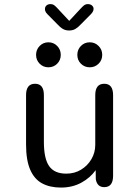

<svg xmlns="http://www.w3.org/2000/svg" viewBox="-20 -878 659 910"><path d="M146 -481Q188 -481 188 -427V-205.5Q188 -126 213 -90.5Q238 -55 294 -55Q333.5 -55 364.5 -74Q395.5 -93 413.5 -124Q431.5 -155 431.5 -191.5V-427Q431.5 -481 474 -481Q516 -481 516 -427V-45Q516 9 474 9Q440.5 9 434 -28.5L433.5 -71.5Q408 -35.5 365.5 -12.2Q323 11 269 11Q216.5 11 179.5 -9Q142.5 -29 123 -74Q103.5 -119 103.5 -193.5V-427Q103.5 -481 146 -481ZM209.5 -559Q185 -559 168 -576Q151 -593 151 -618Q151 -643 168 -660.2Q185 -677.5 209.5 -677.5Q234 -677.5 251 -660.2Q268 -643 268 -618Q268 -593 251 -576Q234 -559 209.5 -559ZM405.5 -559Q380.5 -559 363.5 -576Q346.5 -593 346.5 -618Q346.5 -643 363.5 -660.2Q380.5 -677.5 405.5 -677.5Q430 -677.5 447.2 -660.2Q464.5 -643 464.5 -618Q464.5 -593 447.2 -576Q430 -559 405.5 -559ZM411.5 -811.5 364.5 -764Q350 -748.5 337.5 -741Q325 -733.5 307.5 -733.5Q290.5 -733.5 277.8 -741Q265 -748.5 251 -764L204 -811.5Q193 -823 193 -835Q193 -845.5 200.2 -852Q207.5 -858.5 219 -858.5Q230 -858.5 237.2 -853Q244.5 -847.5 253.5 -837.5L308 -779L362 -837Q371 -847 378.5 -852.8Q386 -858.5 396.5 -858.5Q408.5 -858.5 416 -852Q423.5 -845.5 423.5 -836Q423.5 -824 411.5 -811.5Z"/></svg>

Font: Sono Monospace
Style: Regular
Weight: 400
Designer: Tyler Finck
Foundry: Tyler Finck
Version: Version 2.112